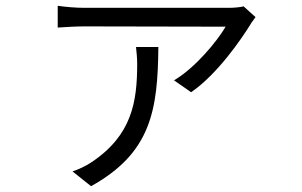

<svg xmlns="http://www.w3.org/2000/svg" viewBox="-20 -566 1040 662"><path d="M861 -507 820 -544C809 -541 785 -539 771 -539C722 -539 308 -539 271 -539C242 -539 207 -542 179 -546V-471C209 -473 242 -475 271 -475C308 -475 700 -474 758 -474C728 -423 653 -332 580 -289L639 -248C732 -312 815 -436 843 -481C847 -489 856 -499 861 -507ZM526 -404H449C451 -384 453 -365 453 -346C453 -215 435 -100 296 -7C275 7 251 18 230 25L294 76C501 -39 524 -186 526 -404Z"/></svg>

Font: Noto Sans JP DemiLight
Style: Regular
Weight: 350
Designer: Ryoko NISHIZUKA 西塚涼子 (kana, bopomofo & ideographs); Paul D. Hunt (Latin, Greek & Cyrillic); Sandoll Communications 산돌커뮤니
Foundry: Adobe
Version: Version 2.004;hotconv 1.0.118;makeotfexe 2.5.65603